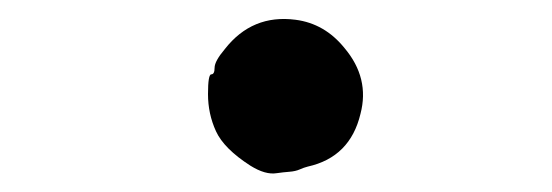

<svg xmlns="http://www.w3.org/2000/svg" viewBox="-20 -382 587 204"><path d="M219 -330Q248 -367 294 -361Q325 -357 346 -331Q373 -299 363 -261Q352 -215 307 -205Q303 -204 298.5 -202Q294 -200 287.5 -199.5Q281 -199 274 -198Q262 -196 246 -206Q218 -224 209.5 -242.5Q201 -261 201 -282Q201 -303 204.5 -303Q208 -303 208 -310Q208 -317 219 -330Z"/></svg>

Font: TT2020 Style E
Style: Regular
Weight: 400
Version: Version 00.2